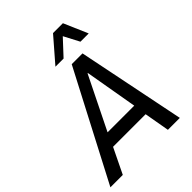

<svg xmlns="http://www.w3.org/2000/svg" viewBox="-272 -1052 1183 1183"><g transform="rotate(-45 319.5 -461.0)"><path d="M-16 0 352 -705H446L589 0H485L449 -205L487 -165H138L192 -206L92 0ZM381 -596 198 -225 185 -252H468L448 -227L384 -596ZM270 -765 406 -922H492L560 -765H488L435 -866L341 -765Z"/></g></svg>

Font: Nunito Sans 7pt Condensed SemiBold
Style: Italic
Weight: 600
Width: 3
Italic angle: -9°
Designer: Vernon Adams
Foundry: Vernon Adams
Version: Version 3.101;gftools[0.9.27]